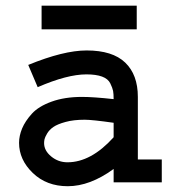

<svg xmlns="http://www.w3.org/2000/svg" viewBox="-20 -640 626 674"><path d="M463.9 -299.8V-80.1H547.9V0H378.9V-46.9Q295.9 13.7 217.8 13.7Q143.6 13.7 95.2 -32.7Q46.9 -79.1 46.9 -138.7Q46.9 -163.1 57.6 -189Q68.4 -214.8 91.8 -240.7Q115.2 -266.6 161.1 -283.2Q207 -299.8 267.6 -299.8Q308.6 -299.8 378.9 -292Q378.9 -310.5 377 -320.8Q375 -331.1 367.2 -347.2Q359.4 -363.3 338.4 -371.1Q317.4 -378.9 283.2 -378.9Q215.8 -378.9 112.3 -334L79.1 -412.1Q203.1 -462.9 284.2 -462.9Q375 -462.9 419.4 -420.4Q463.9 -377.9 463.9 -299.8ZM378.9 -158.2V-209Q303.7 -219.7 277.3 -219.7Q238.3 -219.7 210 -211.9Q181.6 -204.1 167.5 -194.3Q153.3 -184.6 145.5 -171.4Q137.7 -158.2 136.2 -150.9Q134.8 -143.6 134.8 -137.7Q134.8 -111.3 159.7 -90.8Q184.6 -70.3 216.8 -70.3Q299.8 -70.3 378.9 -158.2ZM126 -620.1H460V-537.1H126Z"/></svg>

Font: Thabit-Bold
Style: Bold
Weight: 700
Designer: Regenerated by Nadim Shaikli
Foundry: MAK Alagha
Version: 0.01